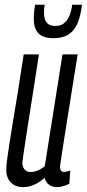

<svg xmlns="http://www.w3.org/2000/svg" viewBox="-20 -760 357 790"><path d="M75.7 10Q42.8 10 24.3 -9.4Q5.8 -28.8 5.8 -60.5Q5.8 -75.4 8.8 -99.8Q11.8 -124.2 17.5 -161.5Q23.1 -198.8 32 -251.4Q40.8 -303.9 52.3 -374.4Q63.8 -444.9 77.5 -536.2H140.2Q123.8 -431.2 112.7 -359.2Q101.5 -287.3 94.1 -240.9Q86.7 -194.5 82.7 -166.5Q78.6 -138.5 76 -121.7Q73.5 -104.9 71.9 -91.3Q71.6 -75.4 80.3 -63.8Q89 -52.3 106.1 -52.3Q115.6 -52.3 124.8 -54.8Q134.1 -57.4 144.2 -62.8Q154.3 -68.3 164.2 -75.8L237.1 -536.2H299.5Q278.8 -405.1 265 -320.3Q251.2 -235.4 243.7 -186.1Q236.2 -136.8 232.5 -113.6Q228.8 -90.5 228 -82.7Q227.1 -74.9 227.1 -72.3Q227.1 -64.3 230.6 -58.5Q234.2 -52.8 244.7 -52.8Q248.8 -52.8 255.4 -54.2Q262 -55.6 268.9 -58.6L265.5 -4.6Q255.3 1.5 240.5 5.8Q225.8 10 215.1 10Q195.8 10 181.8 0.1Q167.8 -9.9 163.9 -28.1Q148.7 -15.3 134.2 -6.9Q119.7 1.5 105.7 5.7Q91.6 10 75.7 10ZM200.1 -602.8Q174.5 -602.8 156.3 -610.5Q138.2 -618.1 128.6 -635.9Q119 -653.6 119 -684.2Q119 -697.8 120.5 -713Q122 -728.2 124.6 -740.5H163.8Q162.4 -732.1 161.7 -724.8Q161 -717.5 161 -707.9Q161 -690.7 165.7 -678.3Q170.4 -666 180.6 -659.6Q190.8 -653.2 208 -653.2Q229.3 -653.2 243 -663.9Q256.8 -674.5 265.2 -694.1Q273.7 -713.7 277.1 -740.5H317.3Q311.6 -691.1 297.5 -660.8Q283.3 -630.6 259.5 -616.7Q235.8 -602.8 200.1 -602.8Z"/></svg>

Font: Georama ExtraCondensed Thin
Style: Italic
Weight: 100
Width: 2
Italic angle: -9°
Designer: Jean-Baptiste Levee
Foundry: Production Type
Version: Version 1.001